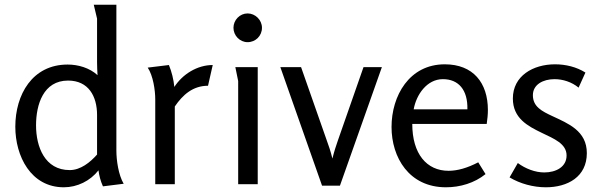

<svg xmlns="http://www.w3.org/2000/svg" viewBox="-20 -782 2562 815"><path d="M267 -508C117 -508 45 -380 45 -244C45 -119 111 13 251 13C308 13 363 -14 398 -59C401 -36 407 -13 417 9L505 -2C483 -39 474 -101 474 -143V-762H378L392 -703V-517C392 -499 393 -481 394 -463C360 -494 312 -508 267 -508ZM269 -440C356 -440 392 -373 392 -294V-126C363 -93 322 -60 276 -60C170 -60 133 -159 133 -250C133 -338 164 -440 269 -440Z M697 -506 607 -495C630 -461 639 -399 639 -360V0H722V-330C756 -380 799 -418 863 -418L883 -506C817 -506 755 -467 720 -413C717 -444 709 -477 697 -506Z M1092 -664C1092 -697 1064 -725 1031 -725C998 -725 971 -697 971 -664C971 -631 998 -603 1031 -603C1065 -603 1092 -630 1092 -664ZM1074 -497H979L991 -438V0H1074Z M1258 -497H1170L1347 6H1423L1601 -497H1523L1414 -185C1406 -162 1399 -141 1391 -109C1383 -142 1375 -164 1366 -189Z M1868 -509C1717 -509 1642 -375 1642 -243C1642 -114 1716 13 1873 13C1933 13 1994 -5 2041 -43L2010 -93C1964 -69 1922 -57 1884 -57C1791 -57 1730 -129 1730 -256H2046C2049 -277 2051 -296 2051 -315C2051 -431 1988 -509 1868 -509ZM1860 -446C1926 -446 1966 -401 1964 -318H1736C1747 -380 1792 -446 1860 -446Z M2336 -509C2243 -509 2157 -460 2157 -364C2157 -280 2220 -247 2280 -218C2332 -193 2385 -172 2385 -122C2385 -74 2341 -50 2290 -50C2252 -50 2210 -66 2178 -90L2143 -29C2188 -2 2244 13 2297 13C2389 13 2471 -31 2471 -132C2471 -227 2391 -258 2325 -289C2280 -310 2242 -329 2242 -378C2242 -423 2285 -446 2334 -446C2369 -446 2407 -434 2436 -410L2465 -474C2427 -498 2381 -509 2336 -509Z"/></svg>

Font: Rosario
Style: Regular
Weight: 400
Designer: Hector Gatti
Foundry: Omnibus Type
Version: Version 1.100